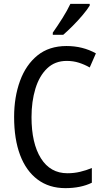

<svg xmlns="http://www.w3.org/2000/svg" viewBox="-20 -963 542 993"><path d="M325 -648Q264 -648 223.5 -609Q183 -570 163 -504Q143 -438 143 -357Q143 -222 191.5 -144.5Q240 -67 329 -67Q363 -67 394.5 -74.5Q426 -82 455 -94V-18Q398 10 318 10Q234 10 174.5 -34.5Q115 -79 84 -161Q53 -243 53 -358Q53 -461 83.5 -544.5Q114 -628 174 -676.5Q234 -725 324 -725Q408 -725 476 -687L444 -614Q418 -629 388.5 -638.5Q359 -648 325 -648ZM444 -934Q431 -913 407 -884.5Q383 -856 355.5 -828.5Q328 -801 307 -783H253V-794Q279 -831 303.5 -870Q328 -909 344 -943H444Z"/></svg>

Font: Noto Sans Hebrew Condensed
Style: Regular
Weight: 400
Width: 3
Designer: Monotype Design Team
Foundry: Monotype Imaging Inc.
Version: Version 2.004; ttfautohint (v1.8.4.7-5d5b)